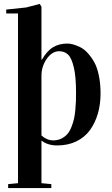

<svg xmlns="http://www.w3.org/2000/svg" viewBox="-20 -727 573 979"><path d="M11.7 -658.2V-678.2L113.8 -689L182.6 -707L191.4 -692.9V-422.4H193.4Q219.7 -467.8 250.7 -486.3Q281.7 -504.9 323.7 -504.9Q336.9 -504.9 352.3 -500.7Q367.7 -496.6 387.7 -487.1Q407.7 -477.5 425.5 -458.5Q443.4 -439.5 459 -412.8Q474.6 -386.2 483.6 -344Q492.7 -301.8 492.7 -250Q492.7 -194.8 479 -147.7Q465.3 -100.6 439 -64Q412.6 -27.3 369.6 -6.3Q326.7 14.6 271.5 14.6Q223.1 14.6 191.4 -10.3V207L241.7 211.9V231.9H21.5V211.9L71.8 207V-658.2ZM191.4 -36.1Q219.2 -11.2 251.5 -11.2Q274.9 -11.2 293.2 -20.5Q311.5 -29.8 323.5 -43.5Q335.4 -57.1 344.2 -79.3Q353 -101.6 357.4 -121.3Q361.8 -141.1 364.3 -168.5Q366.7 -195.8 367.2 -213.9Q367.7 -231.9 367.7 -256.8Q367.7 -335.9 356.4 -383.5Q345.2 -431.2 327.1 -448.5Q309.1 -465.8 281.7 -465.8Q245.6 -465.8 218.5 -427.2Q191.4 -388.7 191.4 -340.8Z"/></svg>

Font: Vidaloka 
Style: Regular
Weight: 400
Designer: Cyreal (www.cyreal.org)
Foundry: Cyreal (www.cyreal.org)
Version: Version 1.011